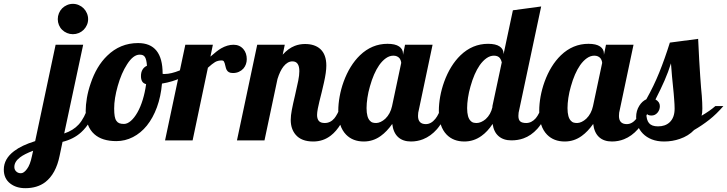

<svg xmlns="http://www.w3.org/2000/svg" viewBox="-222 -734 3803 1004"><path d="M103 -578.1Q92.3 -588.4 86.2 -603Q80.1 -617.7 80.1 -633.8Q80.1 -649.9 86.2 -664.8Q92.3 -679.7 103 -690.4Q113.8 -701.2 128.4 -707.5Q143.1 -713.9 159.2 -713.9Q175.3 -713.9 189.9 -707.5Q204.6 -701.2 215.3 -690.4Q226.1 -679.7 232.4 -664.8Q238.8 -649.9 238.8 -633.8Q238.8 -617.7 232.4 -603.3Q226.1 -588.9 215.3 -578.1Q204.6 -567.4 189.9 -561.3Q175.3 -555.2 159.2 -555.2Q143.1 -555.2 128.4 -561.3Q113.8 -567.4 103 -578.1ZM-168.5 225.6Q-184.6 213.4 -193.4 195.1Q-202.1 176.8 -202.1 152.8Q-202.1 96.7 -148.4 56.2Q-108.9 25.9 -38.1 3.9L68.8 -500H212.9L113.8 -36.1Q161.1 -51.8 189.5 -83Q219.7 -116.2 240.2 -179.2H282.2Q255.4 -90.3 202.1 -42Q162.6 -6.3 105 7.8L89.8 80.1Q70.8 175.3 14.2 218.8Q-27.3 250 -89.8 250Q-137.2 250 -168.5 225.6ZM-81.1 149.9Q-64.5 128.4 -55.2 83L-48.8 54.2Q-95.2 71.8 -117.2 88.9Q-147 111.3 -147 139.2Q-147 152.3 -138.7 161.1Q-128.9 171.9 -112.8 171.9Q-97.2 171.9 -81.1 149.9Z M271.5 -32.2Q226.1 -72.3 226.1 -153.8Q226.1 -184.6 232.4 -221.9Q238.8 -259.3 252 -297.4Q282.2 -388.2 338.4 -442.4Q406.2 -508.8 500 -508.8Q628.4 -508.8 628.4 -349.1V-348.1Q631.3 -347.2 633.3 -347.2H639.2Q672.4 -347.2 717.8 -365.7Q757.8 -382.3 793.5 -407.2L802.2 -379.9Q772.9 -349.1 726.8 -327.6Q680.7 -306.2 625 -296.9Q619.1 -229 598.6 -173.1Q578.1 -117.2 545.9 -77.1Q514.2 -38.1 473.1 -17.1Q432.1 3.9 386.2 3.9Q312 3.9 271.5 -32.2ZM496.6 -146Q512.7 -174.3 524.4 -212.4Q536.1 -250.5 542 -293.9Q527.3 -297.9 521.2 -308.6Q515.1 -319.3 515.1 -335.9Q515.1 -356.4 523.4 -370.1Q531.7 -383.8 546.4 -390.1Q544.4 -421.9 536.1 -435.5Q531.7 -442.4 525.1 -445.3Q518.6 -448.2 508.3 -448.2Q474.6 -448.2 442.4 -397.5Q412.6 -351.6 393.6 -284.2Q375 -218.3 375 -167Q375 -142.1 377.7 -126.5Q380.4 -110.8 386.7 -102.1Q392.6 -93.3 401.9 -89.6Q411.1 -85.9 426.3 -85.9Q443.8 -85.9 462.2 -101.8Q480.5 -117.7 496.6 -146Z M747.1 -500H891.1L878.4 -438Q912.6 -468.3 934.1 -481Q967.3 -500 999 -500Q1031.2 -500 1050.8 -477.1Q1059.6 -466.8 1064 -453.4Q1068.4 -439.9 1068.4 -424.8Q1068.4 -411.1 1064 -398.4Q1059.6 -385.7 1050.8 -375.5Q1041 -364.7 1027.1 -358.4Q1013.2 -352.1 996.1 -352.1Q982.9 -352.1 975.1 -356.4Q967.3 -360.8 962.9 -369.1Q959 -377.4 957.5 -385.3Q953.1 -406.2 948.7 -413.1Q945.3 -418 938 -418Q917 -418 902.3 -409.2Q887.7 -400.4 865.2 -379.9L785.2 0H641.1Z M1324.2 -29.3Q1298.3 -59.6 1298.3 -106.9Q1298.3 -129.4 1304 -159.2Q1309.6 -189 1320.8 -235.8Q1332 -283.7 1337.6 -312.3Q1343.3 -340.8 1343.3 -361.8Q1343.3 -413.1 1307.1 -413.1Q1281.7 -413.1 1260.3 -386.2Q1242.2 -363.3 1229 -320.8L1161.1 0H1017.1L1123 -500H1267.1L1256.3 -448.2Q1285.6 -481 1319.3 -494.1Q1344.2 -503.9 1373 -503.9Q1423.8 -503.9 1453.1 -477.5Q1484.4 -448.7 1484.4 -391.1Q1484.4 -356.4 1471.7 -300.8Q1468.3 -284.7 1460.4 -252.4Q1446.3 -198.2 1439.9 -166Q1436 -145.5 1436 -132.8Q1436 -112.8 1445.1 -101.8Q1454.1 -90.8 1476.1 -90.8Q1505.9 -90.8 1526.4 -115.2Q1542 -133.8 1560.1 -179.2H1602.1Q1564.9 -69.3 1508.3 -25.4Q1468.3 5.9 1416 5.9Q1354 5.9 1324.2 -29.3Z M1587.9 -29.8Q1546.9 -71.8 1546.9 -154.8Q1546.9 -189.9 1554 -229Q1561 -268.1 1574.7 -306.2Q1606 -392.1 1660.2 -444.8Q1722.7 -504.9 1804.2 -504.9Q1844.7 -504.9 1865 -491Q1885.3 -477.1 1885.3 -454.1V-446.8L1896 -500H2040L1968.3 -160.2Q1963.9 -145.5 1963.9 -127.9Q1963.9 -85 2004.9 -85Q2032.2 -85 2054.7 -112.8Q2073.7 -136.2 2085.9 -179.2H2127.9Q2101.1 -103 2063 -58.6Q2030.8 -22 1990.2 -5.9Q1960.4 5.9 1927.2 5.9Q1884.8 5.9 1859.6 -17.3Q1834.5 -40.5 1829.1 -85.9Q1800.8 -45.9 1769.5 -23.4Q1729.5 5.9 1680.2 5.9Q1623 5.9 1587.9 -29.8ZM1793 -113.3Q1819.3 -138.7 1828.1 -179.2L1876 -404.8Q1876 -409.7 1873.8 -416.3Q1871.6 -422.9 1867.7 -428.7Q1856 -442.9 1835 -442.9Q1814.9 -442.9 1796.1 -429.7Q1777.3 -416.5 1760.7 -393.1Q1731.4 -350.6 1712.4 -282.2Q1703.6 -252 1699.2 -222.4Q1694.8 -192.9 1694.8 -168.9Q1694.8 -119.1 1713.4 -101.6Q1719.7 -94.7 1727.5 -92.8Q1735.4 -90.8 1745.1 -90.8Q1756.3 -90.8 1768.8 -96.7Q1781.2 -102.5 1793 -113.3Z M2113.8 -29.8Q2072.8 -71.8 2072.8 -154.8Q2072.8 -189.9 2079.8 -229Q2086.9 -268.1 2100.6 -306.2Q2131.8 -392.1 2186 -444.8Q2248.5 -504.9 2330.1 -504.9Q2370.6 -504.9 2390.9 -491Q2411.1 -477.1 2411.1 -454.1V-450.2L2460 -680.2L2607.9 -700.2L2493.2 -160.2Q2488.8 -145.5 2488.8 -127.9Q2488.8 -107.4 2498.5 -99.1Q2508.3 -90.8 2529.8 -90.8Q2557.6 -90.8 2579.6 -115.7Q2598.1 -137.7 2610.8 -179.2H2652.8Q2626.5 -104 2587.9 -60.5Q2555.2 -24.4 2515.1 -10.3Q2486.3 0 2452.1 0Q2410.6 0 2385.3 -22Q2359.9 -43.9 2354 -85.9Q2327.1 -45.4 2295.9 -23.4Q2255.4 5.9 2206.1 5.9Q2148.9 5.9 2113.8 -29.8ZM2317.9 -111.3Q2344.2 -135.3 2353 -173.8V-179.2L2401.9 -408.2Q2398.4 -421.9 2392.1 -430.2Q2381.8 -442.9 2360.8 -442.9Q2340.8 -442.9 2322 -429.7Q2303.2 -416.5 2286.6 -393.1Q2257.3 -350.6 2238.3 -282.2Q2229.5 -252 2225.1 -222.4Q2220.7 -192.9 2220.7 -168.9Q2220.7 -119.1 2239.3 -101.6Q2245.6 -94.7 2253.4 -92.8Q2261.2 -90.8 2271 -90.8Q2281.7 -90.8 2294.2 -96.2Q2306.6 -101.6 2317.9 -111.3Z M2638.7 -29.8Q2597.7 -71.8 2597.7 -154.8Q2597.7 -189.9 2604.7 -229Q2611.8 -268.1 2625.5 -306.2Q2656.7 -392.1 2710.9 -444.8Q2773.4 -504.9 2855 -504.9Q2895.5 -504.9 2915.8 -491Q2936 -477.1 2936 -454.1V-446.8L2946.8 -500H3090.8L3019 -160.2Q3014.6 -145.5 3014.6 -127.9Q3014.6 -85 3055.7 -85Q3083 -85 3105.5 -112.8Q3124.5 -136.2 3136.7 -179.2H3178.7Q3151.9 -103 3113.8 -58.6Q3081.5 -22 3041 -5.9Q3011.2 5.9 2978 5.9Q2935.5 5.9 2910.4 -17.3Q2885.3 -40.5 2879.9 -85.9Q2851.6 -45.9 2820.3 -23.4Q2780.3 5.9 2731 5.9Q2673.8 5.9 2638.7 -29.8ZM2843.8 -113.3Q2870.1 -138.7 2878.9 -179.2L2926.8 -404.8Q2926.8 -409.7 2924.6 -416.3Q2922.4 -422.9 2918.5 -428.7Q2906.7 -442.9 2885.7 -442.9Q2865.7 -442.9 2846.9 -429.7Q2828.1 -416.5 2811.5 -393.1Q2782.2 -350.6 2763.2 -282.2Q2754.4 -252 2750 -222.4Q2745.6 -192.9 2745.6 -168.9Q2745.6 -119.1 2764.2 -101.6Q2770.5 -94.7 2778.3 -92.8Q2786.1 -90.8 2795.9 -90.8Q2807.1 -90.8 2819.6 -96.7Q2832 -102.5 2843.8 -113.3Z M3139.6 -35.6Q3122.1 -53.7 3113.3 -75.9Q3104.5 -98.1 3104.5 -122.1Q3104.5 -154.8 3121.1 -181.2Q3135.7 -204.6 3157.7 -214.8Q3196.8 -284.2 3225.6 -355.5Q3254.4 -426.8 3280.8 -511.2L3428.7 -530.8Q3434.6 -403.8 3439.5 -335.9Q3444.3 -266.1 3447.8 -233.4Q3450.7 -195.3 3450.7 -167Q3450.7 -141.6 3446.8 -128.9Q3491.7 -155.3 3518.6 -179.2H3560.5Q3524.9 -137.7 3487.1 -107.9Q3449.2 -78.1 3407.7 -54.2Q3377.9 -22.9 3333 -7.8Q3293.9 5.9 3250.5 5.9Q3214.4 5.9 3186.5 -5.1Q3158.7 -16.1 3139.6 -35.6ZM3278.8 -93.8Q3305.7 -118.2 3305.7 -166Q3305.7 -186 3303.2 -216.3L3300.8 -246.1Q3296.4 -284.7 3292 -335.4L3286.6 -402.8Q3272.5 -357.4 3252.9 -312.7Q3233.4 -268.1 3205.6 -213.9Q3228.5 -201.2 3228.5 -179.2Q3228.5 -159.7 3216.8 -145.5Q3204.1 -129.9 3184.6 -129.9Q3174.8 -129.9 3168.2 -132.6Q3161.6 -135.3 3157.7 -143.1Q3157.7 -106.9 3171.9 -90.1Q3186 -73.2 3218.8 -73.2Q3256.3 -73.2 3278.8 -93.8Z"/></svg>

Font: Pattaya
Style: Regular
Weight: 400
Designer: Pablo Impallari / Thai characters Designed by Thanarat Vachiruckul and Suppakit Chalermlarp
Foundry: Pablo Impallari
Version: Version 2.000